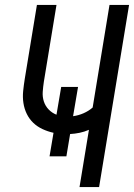

<svg xmlns="http://www.w3.org/2000/svg" viewBox="-20 -755 541 775"><path d="M301 0 339 -231Q321 -223 301.5 -219Q282 -215 263 -214L248 -124H180L196 -219Q173 -224 151.5 -234Q130 -244 114 -259.5Q98 -275 88 -295.5Q78 -316 74.5 -339.5Q71 -363 73.5 -387.5Q76 -412 80 -437L129 -735H208L157 -425Q154 -405 152.5 -384.5Q151 -364 157 -345.5Q163 -327 176.5 -313Q190 -299 208 -292L227 -404H295L275 -286Q297 -289 317.5 -298Q338 -307 354 -321L422 -735H501L380 0Z"/></svg>

Font: Iosevka Fixed
Style: Italic
Weight: 400
Italic angle: -9°
Monospace: yes
Designer: Belleve Invis
Foundry: Belleve Invis
Version: Version 33.2.4